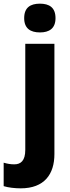

<svg xmlns="http://www.w3.org/2000/svg" viewBox="-71 -788 384 1048"><path d="M61 -689C61 -632 96 -611 147 -611C197 -611 232 -632 232 -689C232 -747 198 -768 147 -768C95 -768 61 -747 61 -689ZM42 240C171 240 226 163 226 53V-549H67V30C67 90 42 109 7 109C-14 109 -30 106 -51 100V228C-26 236 11 240 42 240Z"/></svg>

Font: Noto Sans Gujarati UI SemiCondensed ExtraBold
Style: Regular
Weight: 800
Width: 4
Designer: Jelle Bosma - Monotype Design Team, Universal Thirst
Foundry: Monotype Imaging Inc.
Version: Version 2.106